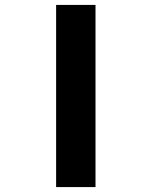

<svg xmlns="http://www.w3.org/2000/svg" viewBox="-20 -760 616 780"><path d="M208 0V-740H368V0Z"/></svg>

Font: Lexend Zetta
Style: Bold
Weight: 700
Designer: Bonnie Shaver-Troup, Thomas Jockin
Foundry: Lexend
Version: Version 1.007